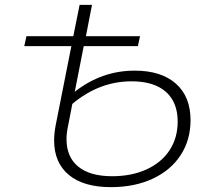

<svg xmlns="http://www.w3.org/2000/svg" viewBox="-20 -762 857 791"><path d="M765 -267Q765 -185 724 -122.5Q683 -60 608.5 -25.5Q534 9 437 9Q324 9 263.5 -41.5Q203 -92 203 -183Q203 -211 209 -244L274 -572H80L89 -613H282L308 -742H359L334 -613H557L548 -572H325L288 -384Q399 -471 535 -471Q644 -471 704.5 -417.5Q765 -364 765 -267ZM712 -261Q712 -341 663 -384Q614 -427 522 -427Q389 -427 278 -334L260 -241Q254 -213 254 -189Q254 -115 302.5 -75.5Q351 -36 442 -36Q522 -36 583.5 -64Q645 -92 678.5 -143Q712 -194 712 -261Z"/></svg>

Font: Montserrat Alternates Light
Style: Italic
Weight: 300
Italic angle: -11.3°
Designer: Julieta Ulanovsky
Foundry: Julieta Ulanovsky
Version: Version 7.200